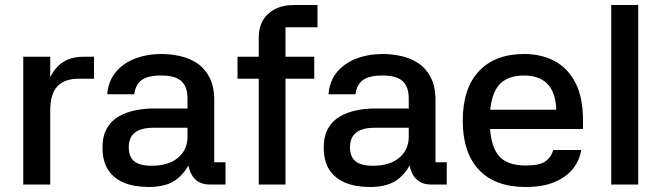

<svg xmlns="http://www.w3.org/2000/svg" viewBox="-20 -738 2647 768"><path d="M181 0H73V-511H181V-429Q201 -470 233.5 -490.5Q266 -511 314 -511H356V-423H294Q238 -423 209.5 -392.5Q181 -362 181 -298Z M882 0H818Q776 0 753.5 -29Q731 -58 730 -111L747 -108Q730 -56 689.5 -23Q649 10 575 10Q518 10 476.5 -7Q435 -24 412.5 -58.5Q390 -93 390 -148Q390 -194 407.5 -224.5Q425 -255 454.5 -272Q484 -289 520 -296.5Q556 -304 593 -304H730V-344Q730 -391 705.5 -413.5Q681 -436 624 -436Q572 -436 547 -418Q522 -400 517 -361H409Q413 -413 442.5 -449Q472 -485 520 -503.5Q568 -522 627 -522Q662 -522 699 -514Q736 -506 767 -486Q798 -466 817.5 -429.5Q837 -393 837 -336V-89H882ZM495 -149Q495 -111 517 -93Q539 -75 587 -75Q654 -75 692 -107Q730 -139 730 -191V-227H594Q544 -227 519.5 -207.5Q495 -188 495 -149Z M1122 0H1015V-590Q1015 -627 1031 -655.5Q1047 -684 1079 -701Q1111 -718 1157 -718H1250V-629H1122ZM930 -423V-511H1237V-423Z M1767 0H1703Q1661 0 1638.5 -29Q1616 -58 1615 -111L1632 -108Q1615 -56 1574.5 -23Q1534 10 1460 10Q1403 10 1361.5 -7Q1320 -24 1297.5 -58.5Q1275 -93 1275 -148Q1275 -194 1292.5 -224.5Q1310 -255 1339.5 -272Q1369 -289 1405 -296.5Q1441 -304 1478 -304H1615V-344Q1615 -391 1590.5 -413.5Q1566 -436 1509 -436Q1457 -436 1432 -418Q1407 -400 1402 -361H1294Q1298 -413 1327.5 -449Q1357 -485 1405 -503.5Q1453 -522 1512 -522Q1547 -522 1584 -514Q1621 -506 1652 -486Q1683 -466 1702.5 -429.5Q1722 -393 1722 -336V-89H1767ZM1380 -149Q1380 -111 1402 -93Q1424 -75 1472 -75Q1539 -75 1577 -107Q1615 -139 1615 -191V-227H1479Q1429 -227 1404.5 -207.5Q1380 -188 1380 -149Z M1890 -299H2205Q2203 -367 2170.5 -401.5Q2138 -436 2076 -436Q2004 -436 1971.5 -392.5Q1939 -349 1939 -257Q1939 -164 1971 -120Q2003 -76 2083 -76Q2138 -76 2161.5 -92.5Q2185 -109 2193 -138H2305Q2298 -95 2270.5 -61.5Q2243 -28 2196.5 -9Q2150 10 2083 10Q1960 10 1895.5 -59Q1831 -128 1831 -255Q1831 -384 1895.5 -453Q1960 -522 2076 -522Q2145 -522 2198 -494Q2251 -466 2281.5 -407.5Q2312 -349 2312 -256V-222H1889Z M2533 0H2425V-718H2533Z"/></svg>

Font: 42dot Sans Light SemiBold
Style: Regular
Weight: 600
Version: Version 1.000